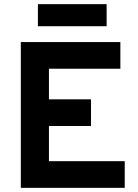

<svg xmlns="http://www.w3.org/2000/svg" viewBox="-20 -902 664 922"><path d="M162 -776H492V-882H162ZM80 0H579V-128H215V-297H417V-425H215V-572H558V-700H80Z"/></svg>

Font: Overpass ExtraBold
Style: Regular
Weight: 800
Designer: Delve Withrington, Thomas Jockin
Foundry: Delve Fonts
Version: Version 3.000;DELV;Overpass